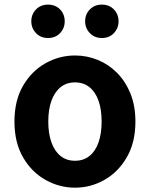

<svg xmlns="http://www.w3.org/2000/svg" viewBox="-20 -820 666 853"><path d="M313.3 13.8Q243.3 13.8 181.6 -21.1Q119.9 -55.9 82 -121.7Q44.2 -187.5 44.2 -279.9Q44.2 -372.8 82 -438.4Q119.9 -503.9 181.6 -538.7Q243.3 -573.5 313.3 -573.5Q365.7 -573.5 414.1 -553.9Q462.4 -534.2 500 -496.4Q537.6 -458.5 559.6 -404.2Q581.6 -349.8 581.6 -279.9Q581.6 -187.5 543.6 -121.7Q505.7 -55.9 444.5 -21.1Q383.3 13.8 313.3 13.8ZM313.3 -105.8Q351.3 -105.8 377.9 -127.3Q404.5 -148.9 418 -188.2Q431.5 -227.4 431.5 -279.9Q431.5 -332.7 418 -371.7Q404.5 -410.7 377.9 -432.3Q351.3 -454 313.3 -454Q275.2 -454 248.7 -432.3Q222.1 -410.7 208.3 -371.7Q194.5 -332.7 194.5 -279.9Q194.5 -227.4 208.3 -188.2Q222.1 -148.9 248.7 -127.3Q275.2 -105.8 313.3 -105.8ZM193.3 -651.1Q160.9 -651.1 140 -672.9Q119.1 -694.7 119.1 -725.3Q119.1 -756.7 140 -778.1Q160.9 -799.5 193.3 -799.5Q226.3 -799.5 246.9 -778.1Q267.5 -756.7 267.5 -725.3Q267.5 -694.7 246.9 -672.9Q226.3 -651.1 193.3 -651.1ZM432.5 -651.1Q400.1 -651.1 379.2 -672.9Q358.2 -694.7 358.2 -725.3Q358.2 -756.7 379.2 -778.1Q400.1 -799.5 432.5 -799.5Q465.4 -799.5 486 -778.1Q506.7 -756.7 506.7 -725.3Q506.7 -694.7 486 -672.9Q465.4 -651.1 432.5 -651.1Z"/></svg>

Font: Shanggu Sans SC VF
Style: Regular
Weight: 250
Designer: GuiWonder
Version: Version 1.021